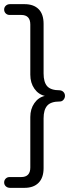

<svg xmlns="http://www.w3.org/2000/svg" viewBox="-20 -725 377 925"><path d="M28 180Q16 180 8 172.5Q0 165 0 154Q0 143 7.5 135.5Q15 128 26 128H82Q126 128 126 82V-161Q126 -200 145.5 -228Q165 -256 196 -263Q165 -270 145.5 -298Q126 -326 126 -365V-607Q126 -653 82 -653H26Q15 -653 7.5 -660.5Q0 -668 0 -679Q0 -690 8 -697.5Q16 -705 28 -705H98Q142 -705 166 -681Q190 -657 190 -610V-371Q190 -329 207.5 -309.5Q225 -290 268 -290Q279 -289 286 -281.5Q293 -274 293 -263Q293 -253 286 -244.5Q279 -236 268 -236Q225 -236 207.5 -216Q190 -196 190 -155V85Q190 131 166 155.5Q142 180 98 180Z"/></svg>

Font: Chiron GoRound TC L
Style: Regular
Weight: 300
Designer: Ryoko NISHIZUKA 西塚涼子 (kana, bopomofo & ideographs); Paul D. Hunt (Latin, Greek & Cyrillic); Sandoll Communications 산돌커뮤니
Foundry: Adobe
Version: Version 1.000;hotconv 1.1.1;makeotfexe 2.6.0